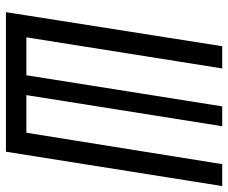

<svg xmlns="http://www.w3.org/2000/svg" viewBox="-81 -689 770 648"><g transform="rotate(90 304.0 -365.0)"><path d="M21 0H492L608 -730H534L428 -69H301L406 -730H339L234 -69H106L211 -730H136Z"/></g></svg>

Font: JetBrains Mono Light
Style: Italic
Weight: 336
Italic angle: -9°
Monospace: yes
Designer: Philipp Nurullin, Konstantin Bulenkov
Foundry: JetBrains
Version: Version 2.305